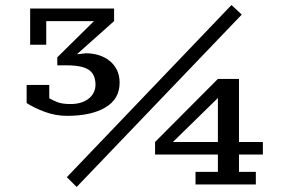

<svg xmlns="http://www.w3.org/2000/svg" viewBox="-20 -734 1151 764"><path d="M260 -320Q287 -320 306 -327Q325 -334 337 -345Q349 -356 354.5 -369.5Q360 -383 360 -396Q360 -438 333.5 -456Q307 -474 246 -474H208V-506L354 -650H164V-556H100V-700H434V-650L287 -519V-518L322 -522Q349 -522 373 -514.5Q397 -507 415.5 -492.5Q434 -478 445 -456Q456 -434 456 -405Q456 -340 399.5 -306.5Q343 -273 247 -273Q201 -273 158 -289Q115 -305 86 -324V-396H176V-343Q186 -337 206 -328.5Q226 -320 260 -320ZM901 -714 942 -676 285 10 246 -29ZM998 0H758V-50H847V-119H597V-169L847 -420H931V-169H1026V-119H931V-50H998ZM847 -344 668 -169H847Z"/></svg>

Font: PT Serif Caption
Style: Regular
Weight: 400
Designer: A.Korolkova, O.Umpeleva, V.Yefimov
Foundry: ParaType Ltd
Version: Version 1.000W OFL